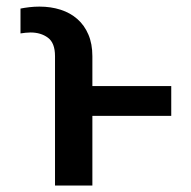

<svg xmlns="http://www.w3.org/2000/svg" viewBox="-20 -573 591 593"><path d="M101.9 -552.6Q137.1 -552.6 167.1 -543Q197.1 -533.4 218.9 -514.2Q240.8 -495 253 -466.3Q265.3 -437.5 265.3 -399.5V-307.2H508.9V-215.2H265.3V0H149.9V-399.5Q149.9 -440.7 127.8 -456.7Q106.2 -472.7 74.2 -472.7Q67.5 -472.7 58.8 -471.8Q50.1 -470.9 43.3 -469.8V-546.5Q55.4 -549 70.7 -550.8Q85.9 -552.6 101.9 -552.6Z"/></svg>

Font: Inter P Medium
Style: Regular
Weight: 500
Designer: Rasmus Andersson
Foundry: rsms
Version: Version 3.018;git-588b23468